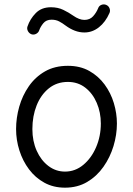

<svg xmlns="http://www.w3.org/2000/svg" viewBox="-20 -825 606 874"><path d="M289.1 -525.4Q344.7 -525.4 386.5 -502Q428.2 -478.5 456.3 -440.2Q484.4 -401.9 498.3 -355.5Q512.2 -309.1 512.2 -262.7Q512.2 -211.4 496.6 -159.9Q481 -108.4 450.9 -65.7Q420.9 -22.9 377 3.2Q333 29.3 275.9 29.3Q223.1 29.3 181.9 6.6Q140.6 -16.1 112.1 -54.2Q83.5 -92.3 68.4 -139.9Q53.2 -187.5 53.2 -237.3Q53.2 -288.6 67.6 -339.4Q82 -390.1 111.3 -432.4Q140.6 -474.6 184.8 -500Q229 -525.4 289.1 -525.4ZM289.1 -452.1Q238.8 -452.1 202.4 -422.9Q166 -393.6 146.7 -345Q127.4 -296.4 127.4 -237.3Q127.4 -182.6 147 -138.9Q166.5 -95.2 200.2 -69.6Q233.9 -43.9 275.9 -43.9Q322.3 -43.9 359.1 -74.5Q396 -105 417.5 -155Q439 -205.1 439 -262.7Q439 -313.5 420.4 -356.7Q401.9 -399.9 368.2 -426Q334.5 -452.1 289.1 -452.1ZM123.5 -668.9Q112.8 -672.9 107.2 -683.3Q101.6 -693.8 105 -704.1Q116.7 -738.8 142.8 -765.4Q168.9 -792 211.9 -792Q243.7 -792 268.3 -780Q293 -768.1 313 -753.9Q340.8 -734.4 364.3 -734.4Q388.7 -734.4 403.6 -750.7Q418.5 -767.1 426.8 -787.6Q430.7 -798.8 441.9 -803Q453.1 -807.1 463.4 -802.7Q474.1 -798.3 478.5 -787.4Q482.9 -776.4 478.5 -766.1Q460.4 -724.6 430.4 -700.9Q400.4 -677.2 364.3 -677.2Q341.8 -677.2 320.6 -685.3Q299.3 -693.4 278.8 -708.5Q264.2 -719.7 249.3 -727.5Q234.4 -735.4 214.8 -735.4Q190.4 -735.4 177.2 -719.2Q164.1 -703.1 158.7 -687.5Q155.3 -676.8 144.8 -671.1Q134.3 -665.5 123.5 -668.9Z"/></svg>

Font: Mikhak-FD Regular
Style: FD-Regular
Weight: 400
Designer: Amin Abedi
Version: Version 3.2